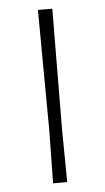

<svg xmlns="http://www.w3.org/2000/svg" viewBox="-49 -672 387 705"><g transform="rotate(-5 144.5 -319.5)"><path d="M171 -639 168 -197 170 0H118L121 -194L118 -639Z"/></g></svg>

Font: Alegreya Sans Light
Style: Regular
Weight: 300
Designer: Juan Pablo del Peral
Foundry: Huerta Tipografica
Version: Version 2.007